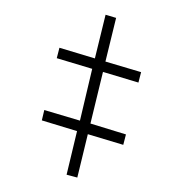

<svg xmlns="http://www.w3.org/2000/svg" viewBox="-96 -715 761 799"><g transform="rotate(-15 285.0 -315.0)"><path d="M429 -627 468 -603 378 -439 510 -358 488 -319 357 -400 251 -206 382 -124 360 -85 229 -166 140 -3 100 -26 189 -190 59 -271 80 -310 212 -229 317 -424 186 -505 208 -544 339 -463Z"/></g></svg>

Font: Noto Sans Display Light
Style: Regular
Weight: 300
Designer: Monotype Design Team
Foundry: Monotype Imaging Inc.
Version: Version 2.003